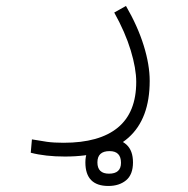

<svg xmlns="http://www.w3.org/2000/svg" viewBox="-20 -303 626 640"><path d="M196.3 218.8Q131.3 218.8 82.5 206.1L86.4 161.6Q113.8 166.5 136.5 169.7Q159.2 172.9 191.9 172.9Q311.5 172.9 372.8 122.3Q434.1 71.8 434.1 -29.8Q434.1 -74.7 415.8 -135Q397.5 -195.3 360.8 -261.2L399.9 -283.2Q439 -215.8 459 -151.4Q479 -86.9 479 -33.2Q479 218.8 196.3 218.8ZM341.3 316.9Q264.6 316.9 264.6 238.3Q264.6 200.2 287.4 179.9Q310.1 159.7 345.2 159.7Q380.4 159.7 401.9 179.4Q423.3 199.2 423.3 238.3Q423.3 278.8 400.4 297.9Q377.4 316.9 341.3 316.9ZM343.3 275.9Q383.3 275.9 383.3 239.7Q383.3 200.7 345.2 200.7Q304.7 200.7 304.7 238.3Q304.7 275.9 343.3 275.9Z"/></svg>

Font: Cascadia Code ExtraLight
Style: Regular
Weight: 200
Monospace: yes
Designer: Aaron Bell
Foundry: Saja Typeworks
Version: Version 2407.024; ttfautohint (v1.8.4)